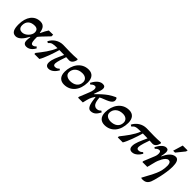

<svg xmlns="http://www.w3.org/2000/svg" viewBox="196 -1925 3364 3364"><g transform="rotate(45 1878.0 -243.5)"><path d="M141 14C215 14 278 -64 328 -159H336C333 -126 328 -98 328 -74C328 -25 347 11 403 11C492 11 539 -72 554 -98L528 -122C509 -101 491 -85 461 -85C416 -85 416 -170 416 -233C416 -237 416 -241 416 -244C429 -265 482 -322 588 -431V-472L482 -470C463 -444 431 -386 406 -330H400C390 -386 374 -479 269 -479C119 -479 31 -355 31 -171C31 -56 58 14 141 14ZM171 -114C130 -114 86 -136 86 -205C86 -301 147 -356 249 -356C308 -356 334 -324 334 -273C334 -203 255 -114 171 -114Z M626 -302C667 -351 692 -358 809 -359C765 -240 673 -126 595 -27L594 0H718C763 -69 827 -254 856 -359C887 -358 938 -357 975 -357C919 -232 877 -149 877 -73C877 -18 903 9 951 9C1022 9 1081 -55 1113 -113L1090 -132C1069 -113 1053 -94 1009 -94C978 -94 969 -114 969 -142C969 -185 1007 -297 1028 -355C1050 -353 1075 -351 1103 -351C1172 -351 1195 -429 1202 -462L1188 -473C1132 -468 1078 -467 1025 -467C963 -467 903 -469 839 -471C735 -471 643 -411 597 -319Z M1340 13C1504 13 1610 -120 1610 -310C1610 -417 1560 -481 1462 -481C1283 -481 1189 -320 1189 -156C1189 -36 1254 13 1340 13ZM1371 -107C1316 -107 1248 -133 1248 -202C1248 -282 1309 -358 1429 -358C1506 -358 1549 -316 1549 -258C1549 -154 1467 -107 1371 -107Z M1795 0C1824 -122 1828 -145 1880 -223H1886C1899 -148 1903 12 1997 12C2083 12 2120 -51 2152 -109L2126 -129C2105 -110 2089 -91 2045 -91C1953 -91 1947 -204 1940 -268C1983 -294 2045 -310 2101 -339C2142 -360 2173 -387 2173 -425C2173 -439 2169 -456 2158 -475L2140 -476C2064 -440 1984 -400 1834 -243H1826C1867 -357 1877 -389 1877 -422C1877 -456 1861 -478 1815 -478C1727 -478 1668 -384 1641 -331L1667 -314C1682 -329 1705 -356 1742 -356C1768 -356 1776 -332 1776 -307C1776 -258 1737 -169 1724 -138L1677 -23V0Z M2343 13C2507 13 2613 -120 2613 -310C2613 -417 2563 -481 2465 -481C2286 -481 2192 -320 2192 -156C2192 -36 2257 13 2343 13ZM2374 -107C2319 -107 2251 -133 2251 -202C2251 -282 2312 -358 2432 -358C2509 -358 2552 -316 2552 -258C2552 -154 2470 -107 2374 -107Z M2693 -302C2734 -351 2759 -358 2876 -359C2832 -240 2740 -126 2662 -27L2661 0H2785C2830 -69 2894 -254 2923 -359C2954 -358 3005 -357 3042 -357C2986 -232 2944 -149 2944 -73C2944 -18 2970 9 3018 9C3089 9 3148 -55 3180 -113L3157 -132C3136 -113 3120 -94 3076 -94C3045 -94 3036 -114 3036 -142C3036 -185 3074 -297 3095 -355C3117 -353 3142 -351 3170 -351C3239 -351 3262 -429 3269 -462L3255 -473C3199 -468 3145 -467 3092 -467C3030 -467 2970 -469 2906 -471C2802 -471 2710 -411 2664 -319Z M3475 217C3535 217 3586 208 3620 131C3640 86 3705 -152 3705 -317C3705 -410 3684 -480 3623 -480C3532 -480 3472 -385 3436 -305H3429C3439 -348 3445 -384 3445 -412C3445 -454 3430 -477 3391 -477C3323 -477 3265 -392 3236 -333L3261 -317C3279 -336 3299 -359 3337 -359C3360 -359 3370 -338 3370 -303C3370 -259 3355 -231 3354 -226L3271 -23V0H3392L3435 -167C3441 -189 3498 -351 3572 -351C3602 -351 3628 -334 3628 -258C3628 -96 3563 -3 3451 209ZM3559 -521 3681 -672 3688 -704H3567L3512 -521Z"/></g></svg>

Font: STIX Two Text
Style: Bold Italic
Weight: 700
Italic angle: -12°
Designer: Ross Mills, John Hudson & Paul Hanslow, Tiro Typeworks Ltd; with prior portions MicroPress Inc. and Coen Hoffman, Elsevi
Foundry: Tiro Typeworks Ltd
Version: Version 2.13 b171